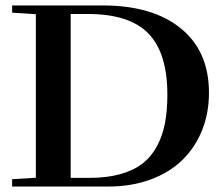

<svg xmlns="http://www.w3.org/2000/svg" viewBox="-20 -683 803 703"><path d="M24.4 0V-26.9L111.3 -32.2V-630.9L24.4 -636.7V-663.1H355.5Q538.6 -663.1 641.8 -579.3Q745.1 -495.6 745.1 -343.3Q745.1 -268.6 719.7 -205.6Q694.3 -142.6 647.5 -96.9Q600.6 -51.3 531 -25.6Q461.4 0 376.5 0ZM238.8 -31.7H307.1Q371.6 -31.7 420.4 -45.4Q469.2 -59.1 501.7 -84.2Q534.2 -109.4 554.7 -147.7Q575.2 -186 584 -231.9Q592.8 -277.8 592.8 -336.4Q592.8 -488.8 523.4 -560.3Q454.1 -631.8 301.8 -631.8H238.8Z"/></svg>

Font: Elstob 18pt SemiBold
Style: Regular
Weight: 600
Designer: Peter S. Baker
Version: Version 1.015